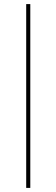

<svg xmlns="http://www.w3.org/2000/svg" viewBox="-20 -780 276 938"><path d="M128 138V-760H108V138Z"/></svg>

Font: IBM Plex Devanagari Thin
Style: Regular
Weight: 100
Designer: Mike Abbink, Paul van der Laan, Pieter van Rosmalen, Erin McLaughlin
Foundry: Bold Monday
Version: Version 1.0